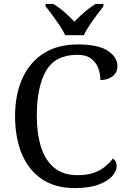

<svg xmlns="http://www.w3.org/2000/svg" viewBox="-20 -951 654 981"><path d="M361 10Q262 10 194 -36Q126 -82 91.5 -164.5Q57 -247 57 -358Q57 -466 93.5 -548.5Q130 -631 201.5 -677.5Q273 -724 378 -724Q480 -724 530 -692Q580 -660 580 -612Q580 -580 555 -561Q530 -542 493 -542Q493 -573 482 -602.5Q471 -632 445.5 -651.5Q420 -671 376 -671Q263 -671 215.5 -589.5Q168 -508 168 -358Q168 -269 189.5 -200.5Q211 -132 257 -94Q303 -56 376 -56Q425 -56 459 -68Q493 -80 516.5 -99.5Q540 -119 557 -141Q565 -136 570.5 -126.5Q576 -117 576 -102Q576 -77 553 -51Q530 -25 482.5 -7.5Q435 10 361 10ZM313 -771Q303 -794 285 -820.5Q267 -847 248 -873Q229 -899 213 -918V-931H252Q281 -914 309.5 -889Q338 -864 360 -840Q375 -856 393 -872.5Q411 -889 430.5 -904.5Q450 -920 469 -931H508V-918Q493 -899 473.5 -873Q454 -847 436.5 -820.5Q419 -794 408 -771Z"/></svg>

Font: Noto Naskh Arabic UI
Style: Regular
Weight: 400
Designer: Monotype Design Team, David Williams, Mohamad Dakak and Nizar Qandah
Foundry: Monotype Imaging Inc.
Version: Version 2.014